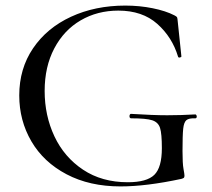

<svg xmlns="http://www.w3.org/2000/svg" viewBox="-20 -656 759 688"><path d="M49 -314Q49 -410 98.5 -483Q148 -556 234.5 -596Q321 -636 429 -636Q480 -636 527 -626.5Q574 -617 605 -601Q613 -597 614.5 -594Q616 -591 617 -578L630 -454Q630 -451 624.5 -450Q619 -449 618 -453Q597 -523 543.5 -570.5Q490 -618 404 -618Q329 -618 269 -583Q209 -548 174.5 -482.5Q140 -417 140 -330Q140 -242 175 -167.5Q210 -93 277.5 -48Q345 -3 438 -3Q506 -3 533 -29.5Q560 -56 560 -125Q560 -177 553.5 -197.5Q547 -218 525.5 -225Q504 -232 450 -232Q444 -232 444 -240Q444 -243 445.5 -245.5Q447 -248 449 -248Q529 -243 579 -243Q628 -243 680 -246Q682 -246 683.5 -243.5Q685 -241 685 -239Q685 -232 680 -232Q657 -233 648 -225.5Q639 -218 636.5 -195Q634 -172 634 -115Q634 -70 637.5 -51Q641 -32 641 -27Q641 -21 639 -19Q637 -17 630 -15Q504 12 412 12Q301 12 218.5 -31.5Q136 -75 92.5 -149.5Q49 -224 49 -314Z"/></svg>

Font: Cormorant Infant Medium
Style: Regular
Weight: 500
Designer: Christian Thalmann (Catharsis Fonts)
Foundry: Catharsis Fonts
Version: Version 4.000